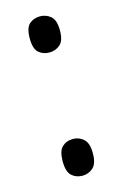

<svg xmlns="http://www.w3.org/2000/svg" viewBox="-90 -575 401 626"><g transform="rotate(-15 110.0 -262.0)"><path d="M110 -409Q88 -409 73.5 -422Q59 -435 59 -470Q59 -505 73.5 -518Q88 -531 110 -531Q130 -531 145.5 -518Q161 -505 161 -470Q161 -435 145.5 -422Q130 -409 110 -409ZM110 7Q88 7 73.5 -6.5Q59 -20 59 -55Q59 -90 73.5 -103.5Q88 -117 110 -117Q130 -117 145.5 -103.5Q161 -90 161 -55Q161 -20 145.5 -6.5Q130 7 110 7Z"/></g></svg>

Font: Noto Serif ExtraCondensed
Style: Regular
Weight: 400
Width: 2
Designer: Monotype Design Team
Foundry: Monotype Imaging Inc.
Version: Version 2.013